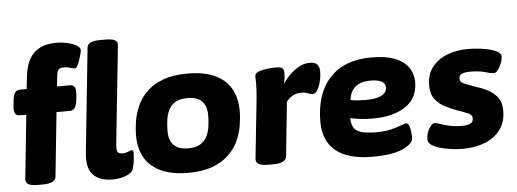

<svg xmlns="http://www.w3.org/2000/svg" viewBox="-50 -898 2813 1045"><g transform="rotate(-5 1356.5 -376.0)"><path d="M117 2Q80 2 65.5 -8Q51 -18 53 -36L89 -384H53Q17 -384 24 -440L27 -468Q30 -497 39.5 -510Q49 -523 68 -523H103L111 -592Q121 -679 164 -719.5Q207 -760 285 -760Q317 -760 347 -753Q377 -746 396 -734.5Q415 -723 415 -709Q415 -702 411 -686.5Q407 -671 401 -653.5Q395 -636 388 -624Q381 -612 374 -612Q366 -612 350.5 -617.5Q335 -623 314 -623Q295 -623 286 -614Q277 -605 275 -579L269 -523H340Q376 -523 370 -468L367 -439Q363 -410 353.5 -397Q344 -384 326 -384H254L218 -35Q214 2 145 2ZM526 8Q456 8 420.5 -29.5Q385 -67 394 -150L453 -719Q456 -754 526 -754H554Q623 -754 619 -720L562 -175Q560 -151 565.5 -140Q571 -129 593 -129Q610 -129 624.5 -135.5Q639 -142 644 -142Q653 -142 653 -123Q653 -113 650.5 -89Q648 -65 641 -41Q635 -19 601.5 -5.5Q568 8 526 8Z M939 8Q811 8 742.5 -50.5Q674 -109 674 -220Q674 -254 680.5 -295.5Q687 -337 705 -378.5Q723 -420 757.5 -454.5Q792 -489 847.5 -510Q903 -531 984 -531Q1112 -531 1180 -472.5Q1248 -414 1248 -304Q1248 -267 1241 -224Q1234 -181 1215 -140Q1196 -99 1161 -65.5Q1126 -32 1071.5 -12Q1017 8 939 8ZM952 -125Q993 -125 1018 -140.5Q1043 -156 1055 -181Q1067 -206 1071 -236Q1075 -266 1075 -295Q1075 -398 971 -398Q929 -398 904 -383Q879 -368 867 -343Q855 -318 851 -288Q847 -258 847 -228Q847 -125 952 -125Z M1376 2Q1307 2 1311 -37L1345 -360Q1347 -383 1348.5 -406Q1350 -429 1350 -446Q1350 -458 1349.5 -466.5Q1349 -475 1349 -484Q1349 -500 1369.5 -508Q1390 -516 1417 -519Q1444 -522 1464 -522Q1484 -522 1495 -517.5Q1506 -513 1508 -494Q1510 -475 1502 -431Q1531 -475 1570.5 -503Q1610 -531 1649 -531Q1681 -531 1692 -516.5Q1703 -502 1703 -481Q1703 -453 1696 -425Q1689 -397 1677.5 -378.5Q1666 -360 1652 -360Q1640 -360 1626 -366.5Q1612 -373 1588 -373Q1562 -373 1541 -360.5Q1520 -348 1508 -330L1478 -36Q1474 2 1404 2Z M1947 8Q1813 8 1746.5 -47Q1680 -102 1680 -205Q1680 -361 1760 -446Q1840 -531 1986 -531Q2059 -531 2104 -515.5Q2149 -500 2172.5 -476Q2196 -452 2204.5 -426Q2213 -400 2213 -379Q2213 -289 2145.5 -244Q2078 -199 1966 -199Q1931 -199 1901 -202.5Q1871 -206 1844 -212Q1844 -160 1874.5 -141.5Q1905 -123 1980 -123Q2026 -123 2060 -131.5Q2094 -140 2115 -148.5Q2136 -157 2144 -157Q2155 -157 2160.5 -142Q2166 -127 2168 -107.5Q2170 -88 2170 -74Q2170 -45 2114 -18.5Q2058 8 1947 8ZM1937 -303Q1997 -303 2024.5 -319Q2052 -335 2052 -361Q2052 -385 2030 -395.5Q2008 -406 1972 -406Q1865 -406 1854 -310Q1872 -306 1894.5 -304.5Q1917 -303 1937 -303Z M2441 8Q2409 8 2376 3.5Q2343 -1 2314.5 -9.5Q2286 -18 2268.5 -30.5Q2251 -43 2252 -60Q2253 -95 2269 -120Q2285 -145 2298 -145Q2308 -145 2328 -138Q2348 -131 2377 -124Q2406 -117 2444 -117Q2475 -117 2491.5 -124.5Q2508 -132 2508 -153Q2508 -172 2486 -181.5Q2464 -191 2428 -203Q2395 -215 2362 -232Q2329 -249 2308 -277Q2287 -305 2287 -351Q2287 -411 2318 -451Q2349 -491 2400.5 -511Q2452 -531 2513 -531Q2540 -531 2571 -528Q2602 -525 2630.5 -518Q2659 -511 2677 -500Q2695 -489 2694 -472Q2693 -455 2685 -435.5Q2677 -416 2666 -402Q2655 -388 2645 -388Q2627 -388 2596.5 -397.5Q2566 -407 2516 -407Q2489 -407 2472 -400.5Q2455 -394 2455 -374Q2455 -354 2480 -344.5Q2505 -335 2540 -322Q2571 -313 2602.5 -297Q2634 -281 2655.5 -253.5Q2677 -226 2677 -180Q2677 -118 2645.5 -76Q2614 -34 2560.5 -13Q2507 8 2441 8Z"/></g></svg>

Font: Asap Semi Expanded Semi Expanded ExtraBold
Style: Italic
Weight: 800
Width: 6
Italic angle: -6°
Designer: Pablo Cosgaya
Foundry: Omnibus-Type
Version: Version 3.001; ttfautohint (v1.8.4.7-5d5b)